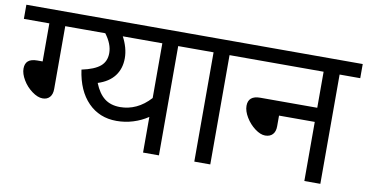

<svg xmlns="http://www.w3.org/2000/svg" viewBox="-64 -788 1824 953"><g transform="rotate(10 847.5 -311.0)"><path d="M208.5 -550.8V-233.9Q208.5 -207.5 195.6 -192.9Q182.6 -178.2 159.7 -178.2Q134.8 -178.2 106 -199.5Q77.1 -220.7 59.1 -251.2Q41 -281.7 41 -307.6Q41 -333.5 55.9 -346.2Q70.8 -358.9 101.6 -358.9H128.4V-550.8H0V-622.1H301.8V-550.8Z M697.8 -179.7Q663.6 -156.7 623.3 -144.3Q583 -131.8 540 -131.8Q453.6 -131.8 396.7 -189.9Q339.8 -248 325.2 -352.5Q389.6 -366.2 418.2 -390.6Q446.8 -415 446.8 -457Q446.8 -502.4 410.2 -550.8H287.1V-622.1H881.8V-550.8H777.8V0H697.8ZM416 -301.3Q436 -251 467 -226.8Q498 -202.6 545.9 -202.6Q587.9 -202.6 626.2 -220.5Q664.6 -238.3 697.8 -274.9V-550.8H498.5Q512.2 -525.4 519.8 -498.3Q527.3 -471.2 527.3 -445.3Q527.3 -392.6 499.3 -355.7Q471.2 -318.8 416 -301.3ZM325.2 -281.2Z M1140.6 -550.8H1036.6V0H956.1V-550.8H867.2V-622.1H1140.6Z M1126 -550.8V-622.1H1695.3V-550.8H1591.3V0H1510.7V-297.9H1330.6V-244.1Q1330.6 -217.3 1317.1 -202.9Q1303.7 -188.5 1279.3 -188.5Q1255.9 -188.5 1228 -209.2Q1200.2 -230 1181.6 -260.7Q1163.1 -291.5 1163.1 -317.9Q1163.1 -369.1 1223.6 -369.1H1510.7V-550.8Z"/></g></svg>

Font: Noto Sans Devanagari UI
Style: Regular
Weight: 400
Designer: Monotype Design Team
Foundry: Monotype Imaging Inc.
Version: Version 1.06